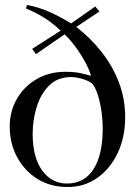

<svg xmlns="http://www.w3.org/2000/svg" viewBox="-20 -747 542 770"><path d="M251 3Q182 3 130 -29.5Q78 -62 48.5 -117Q19 -172 19 -239Q19 -300 47.5 -350Q76 -400 126.5 -429.5Q177 -459 242 -459Q279 -459 303.5 -453.5Q328 -448 345 -443Q337 -471 319 -503Q301 -535 279.5 -563.5Q258 -592 239 -609L124 -530L109 -551L223 -624Q190 -656 154.5 -677.5Q119 -699 84 -713L88 -727Q133 -719 176.5 -700Q220 -681 265 -653L362 -721L379 -701L286 -639Q343 -595 387.5 -538.5Q432 -482 457 -416Q482 -350 482 -277Q482 -197 452 -133.5Q422 -70 370 -33.5Q318 3 251 3ZM249 -11Q318 -11 355 -68.5Q392 -126 392 -233Q392 -262 387.5 -296Q383 -330 374 -361Q365 -392 351 -410Q345 -417 330 -423.5Q315 -430 297.5 -434Q280 -438 266 -438Q211 -438 177 -404Q143 -370 127 -317.5Q111 -265 111 -210Q111 -116 149 -63.5Q187 -11 249 -11Z"/></svg>

Font: Mulat Addis
Style: Regular
Weight: 400
Designer: Fasil fikreab
Version: Version 1.001; ttfautohint (v1.8.3)